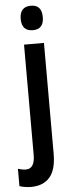

<svg xmlns="http://www.w3.org/2000/svg" viewBox="-94 -784 395 1056"><g transform="rotate(-5 103.0 -256.5)"><path d="M57 -685Q57 -753 119 -753Q179 -753 179 -685Q179 -618 119 -618Q57 -618 57 -685ZM36 240Q18 240 1.5 237.5Q-15 235 -30 230V134Q-6 142 14 142Q63 142 63 65V-543H173V68Q173 157 137.5 198Q102 239 36 240Z"/></g></svg>

Font: Noto Sans Tamil ExtraCondensed SemiBold
Style: Regular
Weight: 600
Width: 2
Designer: Jelle Bosma - Monotype Design Team
Foundry: Monotype Imaging Inc.
Version: Version 2.004; ttfautohint (v1.8.4.7-5d5b)